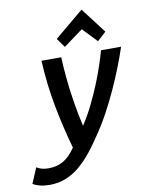

<svg xmlns="http://www.w3.org/2000/svg" viewBox="-176 -842 841 1102"><g transform="rotate(-10 245.0 -291.5)"><path d="M22 188Q-8 188 -33 181.5Q-58 175 -74 165L-36 75Q-24 83 -7 88Q10 93 32 93Q83 93 120.5 71Q158 49 191 0Q158 -116 132.5 -247Q107 -378 100 -522H215Q217 -466 224 -394.5Q231 -323 243 -250Q255 -177 270 -113Q304 -165 331 -220Q358 -275 380.5 -329.5Q403 -384 419.5 -433.5Q436 -483 447 -522H564Q546 -468 522.5 -408Q499 -348 470 -284.5Q441 -221 407 -158.5Q373 -96 332 -37Q303 7 271 47Q239 87 202 119Q165 151 120.5 169.5Q76 188 22 188ZM246 -577 208 -630 377 -771 490 -623 439 -576 359 -660Z"/></g></svg>

Font: Ubuntu Sans Mono Medium
Style: Italic
Weight: 500
Italic angle: -13.5°
Monospace: yes
Designer: Dalton Maag Ltd
Foundry: Dalton Maag Ltd
Version: Version 1.006